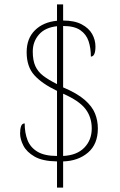

<svg xmlns="http://www.w3.org/2000/svg" viewBox="-20 -780 550 879"><path d="M241 -41Q175 -42 138.5 -63Q102 -84 87 -113.5Q72 -143 72 -169Q72 -189 76.5 -202Q81 -215 93 -215Q93 -172 106 -138.5Q119 -105 151.5 -85.5Q184 -66 241 -66V-364Q172 -397 137 -436Q102 -475 102 -541Q102 -604 140 -641.5Q178 -679 241 -685V-760H269V-686Q321 -686 354 -668.5Q387 -651 402 -624Q417 -597 417 -567Q417 -521 396 -521Q396 -560 385.5 -591.5Q375 -623 347.5 -642Q320 -661 269 -661V-380Q333 -353 367.5 -323Q402 -293 415 -260.5Q428 -228 428 -192Q428 -120 383 -81.5Q338 -43 269 -41V79H241ZM241 -660Q186 -654 158 -621.5Q130 -589 130 -544Q130 -503 142 -477Q154 -451 178.5 -432.5Q203 -414 241 -395ZM269 -66Q332 -69 366 -104Q400 -139 400 -192Q400 -244 371 -281.5Q342 -319 269 -351Z"/></svg>

Font: Noto Serif Georgian SemiCondensed Thin
Style: Regular
Weight: 100
Width: 4
Designer: Monotype Design Team, Akaki Razmadze
Foundry: Google LLC
Version: Version 2.003; ttfautohint (v1.8.4.7-5d5b)